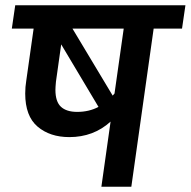

<svg xmlns="http://www.w3.org/2000/svg" viewBox="-20 -711 726 731"><path d="M673 -602H565L480 0H366L401 -248Q336 -189 244 -189Q170 -189 123 -229Q76 -269 76 -355Q76 -380 80 -404L108 -602H25L38 -691H686ZM256 -602 409 -347 416 -355 451 -602ZM191 -369Q191 -324 212 -304.5Q233 -285 274 -285Q319 -285 355 -304L213 -542L193 -400Q191 -378 191 -369Z"/></svg>

Font: FiraGO Medium
Style: Italic
Weight: 500
Italic angle: -8°
Designer: bBox Type GmbH
Foundry: bBox Type GmbH
Version: Version 1.001